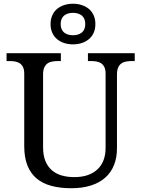

<svg xmlns="http://www.w3.org/2000/svg" viewBox="-20 -999 757 1029"><path d="M361.8 9.8Q302.7 9.8 255.9 -2.7Q209 -15.1 176.5 -42.2Q144 -69.3 127 -112.1Q109.9 -154.8 109.9 -215.8V-604Q109.9 -626 103.3 -639.4Q96.7 -652.8 85.4 -660.2Q74.2 -667.5 59.3 -669.7Q44.4 -671.9 27.8 -671.9H15.1V-713.9H306.2V-671.9H293Q276.4 -671.9 261.2 -669.4Q246.1 -667 235.1 -659.4Q224.1 -651.9 217.5 -637.7Q210.9 -623.5 210.9 -600.1V-210Q210.9 -166.5 223.4 -136Q235.8 -105.5 258.1 -86.4Q280.3 -67.4 310.8 -58.6Q341.3 -49.8 377.9 -49.8Q421.4 -49.8 452.9 -61.5Q484.4 -73.2 505.1 -94Q525.9 -114.7 535.9 -143.3Q545.9 -171.9 545.9 -206.1V-604Q545.9 -626 539.3 -639.4Q532.7 -652.8 521.5 -660.2Q510.3 -667.5 495.4 -669.7Q480.5 -671.9 463.9 -671.9H451.2V-713.9H702.1V-671.9H689Q672.4 -671.9 657.2 -669.4Q642.1 -667 631.1 -659.4Q620.1 -651.9 613.5 -637.7Q606.9 -623.5 606.9 -600.1V-204.1Q606.9 -154.3 591.1 -114.5Q575.2 -74.7 544.2 -47.1Q513.2 -19.5 467.3 -4.9Q421.4 9.8 361.8 9.8ZM491.2 -870.1Q491.2 -843.3 481.9 -823Q472.7 -802.7 456.3 -789.1Q439.9 -775.4 418 -768.3Q396 -761.2 371.1 -761.2Q346.2 -761.2 324.2 -768.3Q302.2 -775.4 285.9 -789.1Q269.5 -802.7 260.3 -823Q251 -843.3 251 -870.1Q251 -896.5 260.3 -917Q269.5 -937.5 285.9 -951.2Q302.2 -964.8 324.2 -971.9Q346.2 -979 371.1 -979Q396 -979 418 -971.9Q439.9 -964.8 456.3 -951.2Q472.7 -937.5 481.9 -917Q491.2 -896.5 491.2 -870.1ZM437 -870.1Q437 -886.2 431.9 -897.7Q426.8 -909.2 417.7 -916.3Q408.7 -923.3 396.7 -926.8Q384.8 -930.2 371.1 -930.2Q357.4 -930.2 345.5 -926.8Q333.5 -923.3 324.5 -916.3Q315.4 -909.2 310.3 -897.7Q305.2 -886.2 305.2 -870.1Q305.2 -854 310.3 -842.5Q315.4 -831.1 324.5 -824Q333.5 -816.9 345.5 -813.5Q357.4 -810.1 371.1 -810.1Q384.8 -810.1 396.7 -813.5Q408.7 -816.9 417.7 -824Q426.8 -831.1 431.9 -842.5Q437 -854 437 -870.1Z"/></svg>

Font: Noto Serif
Style: Regular
Weight: 400
Designer: Monotype Design team
Foundry: Monotype Imaging Inc.
Version: Version 1.02